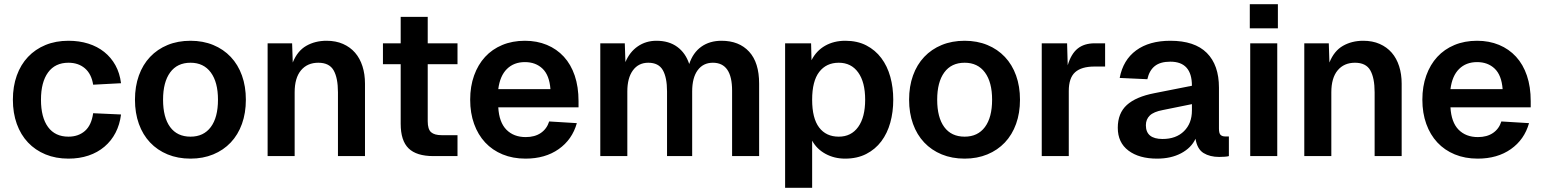

<svg xmlns="http://www.w3.org/2000/svg" viewBox="-20 -739 7308 909"><path d="M304 12Q244 12 195.5 -8Q147 -28 112.5 -64.5Q78 -101 59.5 -152.5Q41 -204 41 -267Q41 -330 59.5 -381.5Q78 -433 112.5 -469.5Q147 -506 195.5 -526Q244 -546 304 -546Q355 -546 398 -532.5Q441 -519 473.5 -493Q506 -467 526.5 -430Q547 -393 553 -345L421 -338Q413 -389 382 -415.5Q351 -442 304 -442Q241 -442 207.5 -396Q174 -350 174 -267Q174 -183 207.5 -137.5Q241 -92 304 -92Q351 -92 382 -119Q413 -146 421 -203L553 -197Q547 -149 527 -110.5Q507 -72 474.5 -44.5Q442 -17 399 -2.5Q356 12 304 12Z M882 12Q822 12 773.5 -8Q725 -28 690.5 -64.5Q656 -101 637.5 -152.5Q619 -204 619 -267Q619 -330 637.5 -381.5Q656 -433 690.5 -469.5Q725 -506 773.5 -526Q822 -546 882 -546Q941 -546 989.5 -526Q1038 -506 1072.5 -469.5Q1107 -433 1125.5 -381.5Q1144 -330 1144 -267Q1144 -204 1125.5 -152.5Q1107 -101 1072.5 -64.5Q1038 -28 989.5 -8Q941 12 882 12ZM882 -92Q944 -92 978 -137.5Q1012 -183 1012 -267Q1012 -350 978 -396Q944 -442 882 -442Q819 -442 785.5 -396Q752 -350 752 -267Q752 -183 785.5 -137.5Q819 -92 882 -92Z M1247 0V-534H1363L1366 -443Q1388 -498 1430 -522Q1472 -546 1526 -546Q1570 -546 1604 -531Q1638 -516 1661 -489.5Q1684 -463 1696 -425.5Q1708 -388 1708 -343V0H1580V-302Q1580 -370 1559.5 -406Q1539 -442 1487 -442Q1435 -442 1405 -406Q1375 -370 1375 -302V0Z M2032 0Q1952 0 1914.5 -36.5Q1877 -73 1877 -153V-435H1793V-534H1877V-659H2005V-534H2146V-435H2005V-165Q2005 -127 2021 -113Q2037 -99 2071 -99H2146V0Z M2468 12Q2408 12 2359.5 -8Q2311 -28 2277 -64.5Q2243 -101 2224.5 -152.5Q2206 -204 2206 -267Q2206 -330 2224.5 -381.5Q2243 -433 2276.5 -469.5Q2310 -506 2358 -526Q2406 -546 2465 -546Q2522 -546 2569 -526.5Q2616 -507 2649.5 -470.5Q2683 -434 2701 -381Q2719 -328 2719 -260V-231H2339Q2343 -160 2377.5 -125Q2412 -90 2469 -90Q2512 -90 2540.5 -109.5Q2569 -129 2580 -164L2711 -156Q2689 -78 2625 -33Q2561 12 2468 12ZM2586 -317Q2581 -383 2548.5 -414Q2516 -445 2465 -445Q2413 -445 2380 -412.5Q2347 -380 2339 -317Z M2822 0V-534H2938L2941 -445Q2961 -493 2999.5 -519.5Q3038 -546 3088 -546Q3147 -546 3186.5 -517Q3226 -488 3243 -436Q3261 -490 3300.5 -518Q3340 -546 3396 -546Q3479 -546 3526.5 -494.5Q3574 -443 3574 -343V0H3446V-310Q3446 -442 3355 -442Q3309 -442 3283 -406.5Q3257 -371 3257 -306V0H3138V-306Q3138 -372 3118 -407Q3098 -442 3049 -442Q3003 -442 2976.5 -406Q2950 -370 2950 -306V0Z M3697 150V-534H3820L3822 -454Q3845 -499 3886.5 -522.5Q3928 -546 3982 -546Q4039 -546 4081.5 -524Q4124 -502 4152.5 -464Q4181 -426 4195 -375.5Q4209 -325 4209 -267Q4209 -209 4195 -158.5Q4181 -108 4152.5 -70Q4124 -32 4081 -10Q4038 12 3981 12Q3930 12 3888.5 -10.5Q3847 -33 3825 -73V150ZM3951 -92Q4010 -92 4043 -138Q4076 -184 4076 -267Q4076 -350 4043 -396Q4010 -442 3951 -442Q3892 -442 3858.5 -398.5Q3825 -355 3825 -267Q3825 -179 3858 -135.5Q3891 -92 3951 -92Z M4547 12Q4487 12 4438.5 -8Q4390 -28 4355.5 -64.5Q4321 -101 4302.5 -152.5Q4284 -204 4284 -267Q4284 -330 4302.5 -381.5Q4321 -433 4355.5 -469.5Q4390 -506 4438.5 -526Q4487 -546 4547 -546Q4606 -546 4654.5 -526Q4703 -506 4737.5 -469.5Q4772 -433 4790.5 -381.5Q4809 -330 4809 -267Q4809 -204 4790.5 -152.5Q4772 -101 4737.5 -64.5Q4703 -28 4654.5 -8Q4606 12 4547 12ZM4547 -92Q4609 -92 4643 -137.5Q4677 -183 4677 -267Q4677 -350 4643 -396Q4609 -442 4547 -442Q4484 -442 4450.5 -396Q4417 -350 4417 -267Q4417 -183 4450.5 -137.5Q4484 -92 4547 -92Z M4912 0V-534H5032L5035 -430Q5051 -484 5082 -509Q5113 -534 5163 -534H5212V-424H5162Q5100 -424 5070 -397Q5040 -370 5040 -308V0Z M5458 12Q5373 12 5322.5 -26Q5272 -64 5272 -134Q5272 -203 5315 -242Q5358 -281 5446 -298L5623 -333Q5623 -447 5521 -447Q5473 -447 5447 -426Q5421 -405 5412 -364L5281 -370Q5297 -455 5359 -500.5Q5421 -546 5521 -546Q5636 -546 5693.5 -488.5Q5751 -431 5751 -324V-130Q5751 -108 5758.5 -100.5Q5766 -93 5781 -93H5798V0Q5792 2 5778.5 3Q5765 4 5752 4Q5708 4 5678 -14.5Q5648 -33 5640 -82Q5620 -39 5572 -13.5Q5524 12 5458 12ZM5484 -81Q5548 -81 5585.5 -118Q5623 -155 5623 -216V-246L5485 -218Q5442 -210 5423.5 -192Q5405 -174 5405 -146Q5405 -81 5484 -81Z M5899 0V-534H6027V0ZM5897 -605V-719H6030V-605Z M6155 0V-534H6271L6274 -443Q6296 -498 6338 -522Q6380 -546 6434 -546Q6478 -546 6512 -531Q6546 -516 6569 -489.5Q6592 -463 6604 -425.5Q6616 -388 6616 -343V0H6488V-302Q6488 -370 6467.5 -406Q6447 -442 6395 -442Q6343 -442 6313 -406Q6283 -370 6283 -302V0Z M6976 12Q6916 12 6867.5 -8Q6819 -28 6785 -64.5Q6751 -101 6732.5 -152.5Q6714 -204 6714 -267Q6714 -330 6732.5 -381.5Q6751 -433 6784.5 -469.5Q6818 -506 6866 -526Q6914 -546 6973 -546Q7030 -546 7077 -526.5Q7124 -507 7157.5 -470.5Q7191 -434 7209 -381Q7227 -328 7227 -260V-231H6847Q6851 -160 6885.5 -125Q6920 -90 6977 -90Q7020 -90 7048.5 -109.5Q7077 -129 7088 -164L7219 -156Q7197 -78 7133 -33Q7069 12 6976 12ZM7094 -317Q7089 -383 7056.5 -414Q7024 -445 6973 -445Q6921 -445 6888 -412.5Q6855 -380 6847 -317Z"/></svg>

Font: Geist SemBd
Style: Regular
Weight: 400
Designer: Basement.studio, Andrés Briganti, Mateo Zaragoza
Foundry: Basement.studio, Vercel, Andrés Briganti, Guido Ferreyra, Mateo Zaragoza
Version: Version 1.401